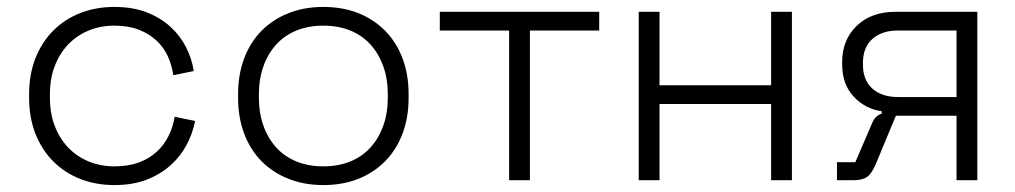

<svg xmlns="http://www.w3.org/2000/svg" viewBox="-20 -520 2928 554"><path d="M310 14Q257 14 212 -3.5Q167 -21 134 -54Q101 -87 82.5 -133.5Q64 -180 64 -238V-248Q64 -306 82.5 -352.5Q101 -399 134 -432Q167 -465 212 -482.5Q257 -500 310 -500Q363 -500 403 -484.5Q443 -469 471.5 -443Q500 -417 517 -383.5Q534 -350 539 -315L480 -303Q476 -332 464 -358Q452 -384 431 -403.5Q410 -423 380 -434.5Q350 -446 310 -446Q270 -446 236 -432Q202 -418 177 -392Q152 -366 138 -329.5Q124 -293 124 -247V-239Q124 -193 138 -156.5Q152 -120 177 -94Q202 -68 236 -54Q270 -40 310 -40Q350 -40 380 -51Q410 -62 431.5 -81.5Q453 -101 466 -127Q479 -153 484 -183L543 -171Q536 -135 518.5 -102Q501 -69 472 -43Q443 -17 403 -1.5Q363 14 310 14Z M913 14Q858 14 812.5 -4Q767 -22 734.5 -55Q702 -88 684.5 -134.5Q667 -181 667 -237V-249Q667 -305 684.5 -351.5Q702 -398 734.5 -431Q767 -464 812.5 -482Q858 -500 913 -500Q969 -500 1014 -482Q1059 -464 1091.5 -431Q1124 -398 1141.5 -351.5Q1159 -305 1159 -249V-237Q1159 -181 1141.5 -134.5Q1124 -88 1091.5 -55Q1059 -22 1014 -4Q969 14 913 14ZM913 -40Q956 -40 990.5 -54Q1025 -68 1049 -94.5Q1073 -121 1086 -157.5Q1099 -194 1099 -239V-247Q1099 -292 1086 -328.5Q1073 -365 1049 -391.5Q1025 -418 990.5 -432Q956 -446 913 -446Q870 -446 835.5 -432Q801 -418 777 -391.5Q753 -365 740 -328.5Q727 -292 727 -247V-239Q727 -194 740 -157.5Q753 -121 777 -94.5Q801 -68 835.5 -54Q870 -40 913 -40Z M1449 -432H1249V-486H1709V-432H1509V0H1449Z M2265 -486V0H2205V-220H1883V0H1823V-486H1883V-274H2205V-486Z M2740 -240V-432H2572Q2524 -432 2497 -407.5Q2470 -383 2470 -339V-333Q2470 -289 2497 -264.5Q2524 -240 2572 -240ZM2800 -486V0H2740V-186H2565L2508 -49Q2496 -20 2482.5 -10Q2469 0 2443 0H2395V-52H2448L2497 -166Q2505 -186 2524 -192V-199Q2476 -206 2443 -241.5Q2410 -277 2410 -334V-341Q2410 -405 2452 -445.5Q2494 -486 2564 -486Z"/></svg>

Font: Space Grotesk Light
Style: Regular
Weight: 300
Designer: Florian Karsten
Foundry: Florian Karsten
Version: Version 2.000